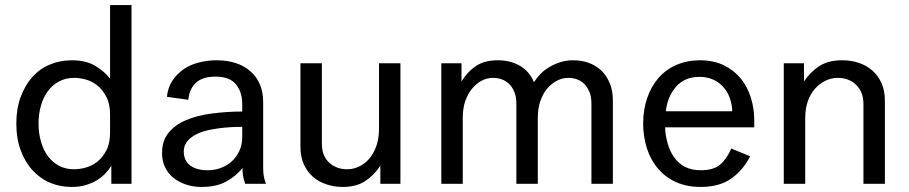

<svg xmlns="http://www.w3.org/2000/svg" viewBox="-20 -720 3561 752"><path d="M261.2 -483.9Q316.9 -483.9 352.5 -462.4Q389.6 -439.9 411.1 -412.1V-700.2H495.1V0H416V-70.8Q405.3 -53.7 392.1 -40Q378.4 -25.9 358.9 -13.7Q341.3 -2.9 315.9 4.9Q292 12.2 261.2 12.2Q214.4 12.2 174.3 -4.9Q136.7 -21 106 -54.7Q77.6 -85.9 60.5 -132.8Q43.9 -178.2 43.9 -235.8Q43.9 -293.5 60.5 -338.9Q78.1 -386.7 106 -417.5Q135.7 -450.7 174.3 -466.8Q214.4 -483.9 261.2 -483.9ZM411.1 -271Q411.1 -313 396.5 -340.8Q381.3 -369.6 360.8 -385.7Q340.3 -401.9 315.4 -408.7Q292 -415 270 -415Q238.3 -415 211.9 -401.4Q186.5 -388.2 168 -363.8Q150.4 -340.3 140.6 -307.1Q130.9 -273.4 130.9 -235.8Q130.9 -198.7 140.6 -165Q150.4 -130.9 168 -107.9Q186.5 -83.5 211.9 -70.3Q237.3 -57.1 270 -57.1Q292 -57.1 315.4 -63.5Q340.3 -70.3 360.8 -86.4Q381.8 -103 396.5 -130.9Q411.1 -158.7 411.1 -201.2Z M940.9 0Q936.5 -10.3 933.1 -24.9Q929.7 -40.5 929.7 -62Q904.8 -30.3 865.7 -8.8Q828.1 12.2 768.6 12.2Q735.8 12.2 707.5 2.4Q680.2 -6.8 658.7 -23.9Q638.2 -40.5 626 -65.9Q614.7 -89.8 614.7 -121.1Q614.7 -168.5 640.1 -199.7Q665.5 -231.4 709 -249.5Q752.9 -268.1 809.6 -275.4Q870.6 -283.2 928.7 -283.2V-312Q928.7 -359.9 903.8 -390.1Q878.9 -419.9 824.7 -419.9Q771 -419.9 745.1 -393.6Q720.2 -367.7 717.8 -329.1L633.8 -340.8Q637.2 -376 654.8 -403.3Q671.9 -429.7 698.2 -448.2Q724.1 -466.3 758.3 -475.1Q792 -483.9 827.6 -483.9Q912.6 -483.9 961.9 -439.9Q1010.7 -396 1010.7 -319.8V-64Q1010.7 -40.5 1013.7 -27.3Q1017.1 -11.7 1021.5 0ZM793.9 -53.2Q819.8 -53.2 844.2 -62Q869.6 -71.3 887.2 -87.4Q905.3 -104 917 -127.9Q928.7 -152.3 928.7 -182.1V-223.1Q877.4 -223.1 835.9 -217.3Q789.6 -210.9 763.7 -200.7Q733.9 -189 716.8 -170.4Q699.7 -151.9 699.7 -127Q699.7 -90.8 725.1 -71.8Q750 -53.2 793.9 -53.2Z M1548.3 0H1469.7V-70.8Q1445.8 -34.2 1410.2 -10.7Q1375.5 12.2 1322.8 12.2Q1288.6 12.2 1258.3 2Q1227.5 -8.3 1206.1 -27.3Q1183.1 -47.4 1169.9 -76.7Q1156.7 -106 1156.7 -145V-472.2H1240.7V-158.2Q1240.7 -129.9 1249 -111.8Q1257.8 -92.3 1272 -80.6Q1286.1 -68.4 1304.2 -62.5Q1320.3 -57.1 1339.4 -57.1Q1364.7 -57.1 1386.7 -67.9Q1409.7 -79.1 1426.8 -99.1Q1443.8 -119.1 1454.1 -148.4Q1464.4 -177.7 1464.4 -214.8V-472.2H1548.3Z M1708.5 -472.2H1787.6V-400.9Q1810.1 -438.5 1844.2 -461.4Q1877.4 -483.9 1929.2 -483.9Q1980 -483.9 2017.1 -461.9Q2054.2 -439.9 2071.3 -397.9Q2082 -415 2096.2 -429.7Q2110.4 -444.8 2131.3 -457Q2152.8 -469.7 2174.8 -476.6Q2198.2 -483.9 2224.6 -483.9Q2257.8 -483.9 2285.2 -474.1Q2313.5 -463.9 2334.5 -444.3Q2355 -425.3 2367.7 -395.5Q2380.4 -365.7 2380.4 -327.1V0H2296.4V-314Q2296.4 -341.3 2288.6 -359.9Q2280.3 -379.4 2268.1 -391.6Q2255.9 -403.8 2238.8 -409.7Q2223.1 -415 2205.6 -415Q2182.6 -415 2161.1 -403.8Q2140.1 -392.6 2123 -373Q2106.9 -354 2096.2 -323.7Q2086.4 -295.9 2086.4 -256.8V0H2002.4V-314Q2002.4 -341.3 1994.6 -359.9Q1986.3 -379.9 1973.6 -391.6Q1960.9 -403.8 1943.8 -409.7Q1928.2 -415 1910.6 -415Q1887.7 -415 1866.2 -403.8Q1846.7 -393.6 1829.1 -373Q1813 -354 1802.2 -323.7Q1792.5 -295.9 1792.5 -256.8V0H1708.5Z M2918 -107.9Q2891.1 -54.2 2844.7 -21Q2798.3 12.2 2724.1 12.2Q2671.4 12.2 2628.9 -6.3Q2587.9 -24.4 2558.1 -58.6Q2528.8 -92.3 2514.2 -137.7Q2499 -184.6 2499 -236.8Q2499 -289.6 2514.6 -335.4Q2530.3 -381.3 2558.6 -414.1Q2587.4 -447.3 2628.4 -465.3Q2670.9 -483.9 2721.2 -483.9Q2775.4 -483.9 2814.9 -464.4Q2855 -444.8 2881.3 -412.6Q2907.2 -380.9 2920.9 -337.4Q2934.1 -294.9 2934.1 -249V-221.2H2585Q2585.4 -191.4 2595.2 -157.7Q2604 -126.5 2620.6 -103.5Q2638.2 -79.1 2663.1 -66.4Q2689 -53.2 2725.1 -53.2Q2774.4 -53.2 2800.3 -75.2Q2826.2 -97.2 2844.2 -138.2ZM2719.2 -418.9Q2661.6 -418.9 2627.9 -380.4Q2593.8 -340.8 2587.9 -284.2H2848.1Q2845.2 -346.2 2809.6 -382.8Q2774.4 -418.9 2719.2 -418.9Z M3049.8 -472.2H3128.9V-400.9Q3153.3 -438 3189.5 -461.4Q3224.1 -483.9 3277.8 -483.9Q3313.5 -483.9 3342.8 -474.1Q3373.5 -463.9 3396 -444.3Q3419.4 -423.8 3432.1 -395.5Q3445.8 -365.2 3445.8 -327.1V0H3361.8V-314Q3361.8 -339.8 3352.5 -359.9Q3343.8 -379.4 3329.1 -391.6Q3314.5 -403.8 3296.9 -409.7Q3280.3 -415 3260.7 -415Q3236.3 -415 3212.9 -403.8Q3189.9 -392.6 3172.4 -373Q3154.3 -352.5 3144 -323.7Q3133.8 -294.4 3133.8 -256.8V0H3049.8Z"/></svg>

Font: Post Grotesk Regular
Style: Regular
Weight: 500
Version: 0.900; ttfautohint (v0.96) -l 8 -r 50 -G 200 -x 14 -w "gGD" 